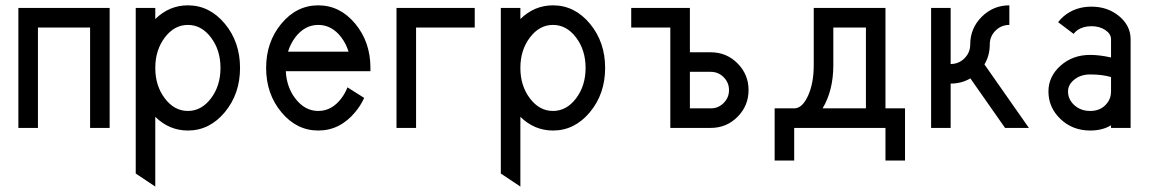

<svg xmlns="http://www.w3.org/2000/svg" viewBox="-20 -479 4303 719"><path d="M390.6 0H317.4V-376H122.1V0H48.8V-449.2H390.6Z M683.6 -63.5Q734.4 -63.5 770 -110.6Q805.7 -157.7 805.7 -224.6Q805.7 -291.5 770 -338.6Q734.4 -385.7 683.6 -385.7Q632.8 -385.7 597.2 -338.6Q561.5 -291.5 561.5 -224.6Q561.5 -157.7 597.2 -110.6Q632.8 -63.5 683.6 -63.5ZM561.5 219.7 488.3 170.9V-449.2H561.5V-407.7Q613.8 -459 683.6 -459Q764.6 -459 821.8 -390.4Q878.9 -321.8 878.9 -224.6Q878.9 -127.4 821.8 -58.8Q764.6 9.8 683.6 9.8Q613.8 9.8 561.5 -41.5Z M1171.9 9.8Q1090.8 9.8 1033.7 -58.8Q976.6 -127.4 976.6 -224.6Q976.6 -321.8 1033.7 -390.4Q1090.8 -459 1171.9 -459Q1252.9 -459 1310.1 -390.4Q1367.2 -321.8 1367.2 -224.6V-212.4H1050.3Q1053.2 -153.3 1085.4 -110.8Q1121.1 -63.5 1171.9 -63.5Q1222.7 -63.5 1258.3 -110.8Q1272.5 -129.4 1281.2 -151.9L1343.8 -112.3Q1330.6 -83.5 1310.1 -59.1Q1252.9 9.8 1171.9 9.8ZM1285.2 -285.6Q1276.4 -314.5 1258.3 -338.9Q1222.7 -385.7 1171.9 -385.7Q1121.1 -385.7 1085.4 -338.9Q1067.4 -314.5 1058.6 -285.6Z M1538.1 0H1464.8V-449.2H1757.8V-376H1538.1Z M2050.8 -63.5Q2101.6 -63.5 2137.2 -110.6Q2172.9 -157.7 2172.9 -224.6Q2172.9 -291.5 2137.2 -338.6Q2101.6 -385.7 2050.8 -385.7Q2000 -385.7 1964.4 -338.6Q1928.7 -291.5 1928.7 -224.6Q1928.7 -157.7 1964.4 -110.6Q2000 -63.5 2050.8 -63.5ZM1928.7 219.7 1855.5 170.9V-449.2H1928.7V-407.7Q1981 -459 2050.8 -459Q2131.8 -459 2189 -390.4Q2246.1 -321.8 2246.1 -224.6Q2246.1 -127.4 2189 -58.8Q2131.8 9.8 2050.8 9.8Q1981 9.8 1928.7 -41.5Z M2641.6 -73.2Q2669.9 -73.2 2689.9 -93.3Q2710 -113.3 2710 -141.6Q2710 -169.9 2689.9 -189.9Q2669.9 -210 2641.6 -210H2563.5V-73.2ZM2641.6 0H2490.2V-376H2343.8V-449.2H2563.5V-283.2H2641.6Q2700.7 -283.2 2741.9 -241.7Q2783.2 -200.2 2783.2 -141.6Q2783.2 -83 2741.9 -41.5Q2700.7 0 2641.6 0Z M3369.1 122.1H3295.9V0H2954.1V122.1H2880.9V-73.2H2954.1Q2984.4 -73.2 3005.9 -120.4Q3027.3 -167.5 3027.3 -234.4V-449.2H3295.9V-73.2H3369.1ZM3222.7 -73.2V-376H3100.6V-234.4Q3100.6 -140.6 3060.5 -73.2Z M3833 0H3743.7L3613.8 -185.5Q3581.1 -166 3540 -166V0H3466.8V-449.2H3540V-239.3Q3570.3 -239.3 3591.8 -260.7Q3613.3 -282.2 3613.3 -312.5Q3613.3 -373 3656.2 -416Q3699.2 -459 3759.8 -459V-385.7Q3729.5 -385.7 3708 -364.3Q3686.5 -342.8 3686.5 -312.5Q3686.5 -271 3666.5 -237.8Z M4062.5 -63.5Q4097.7 -63.5 4119.1 -85Q4140.6 -106.4 4140.6 -136.7V-190.4Q4107.9 -200.2 4062.5 -200.2Q4027.3 -200.2 4003.4 -181.2Q3979.5 -162.1 3979.5 -136.7Q3979.5 -106.4 4003.4 -85Q4027.3 -63.5 4062.5 -63.5ZM4062.5 9.8Q3996.6 9.8 3951.4 -33.2Q3906.2 -76.2 3906.2 -136.7Q3906.2 -192.4 3951.4 -232.9Q3996.6 -273.4 4062.5 -273.4Q4097.7 -273.4 4140.6 -263.7V-332Q4140.6 -352.1 4119.1 -366.5Q4097.7 -380.9 4067.4 -380.9Q4037.1 -380.9 4015.6 -366.7Q4005.9 -359.9 4000.5 -352.1L3942.4 -396Q3951.2 -407.7 3963.9 -418.5Q4006.8 -454.1 4067.4 -454.1Q4127.9 -454.1 4170.9 -418.5Q4213.9 -382.8 4213.9 -332V0H4140.6V-9.8Q4107.9 9.8 4062.5 9.8Z"/></svg>

Font: Catrinity
Style: Regular
Weight: 400
Designer: Alexander Lange
Foundry: High-Logic / Made with FontCreator
Version: Version 2.090;May 20, 2024;FontCreator 15.0.0.2974 64-bit